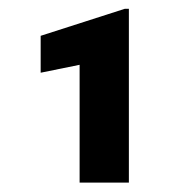

<svg xmlns="http://www.w3.org/2000/svg" viewBox="-20 -729 415 424"><path d="M264.6 -325.7H155.8V-585.9L69.8 -568.4V-649.9L255.4 -709.5H264.6Z"/></svg>

Font: Roboto
Style: Regular
Weight: 900
Designer: Google
Version: Version 2.001171; 2014